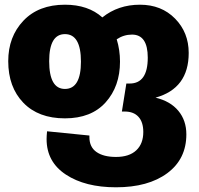

<svg xmlns="http://www.w3.org/2000/svg" viewBox="-20 -571 847 816"><path d="M641 -156Q704 -141 738 -100Q772 -59 772 0Q772 105 691 165Q610 225 473 225Q342 225 260 171Q178 117 178 20Q178 7 180 -13L360 5V12Q360 54 390 75Q420 96 473 96Q529 96 559 68Q589 40 589 -10Q589 -52 568.5 -74.5Q548 -97 510 -97H498L517 -216H531Q608 -216 608 -326Q608 -424 541 -424Q506 -424 476 -404Q490 -359 490 -309Q490 -204 429 -136Q368 -68 256 -68Q143 -68 79 -134.5Q15 -201 15 -311Q15 -415 79.5 -483Q144 -551 256 -551Q355 -551 415 -497Q482 -551 575 -551Q666 -551 724 -492Q782 -433 782 -346Q782 -195 641 -156ZM256 -193Q324 -193 324 -309Q324 -426 256 -426Q189 -426 189 -311Q189 -193 256 -193Z"/></svg>

Font: FiraGO ExtraBold
Style: Regular
Weight: 800
Designer: bBox Type
Foundry: bBox Type GmbH
Version: Version 1.001;PS 001.001;hotconv 1.0.88;makeotf.lib2.5.64775